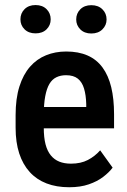

<svg xmlns="http://www.w3.org/2000/svg" viewBox="-20 -746 514 775"><path d="M259.3 9.8Q208 9.8 168 -5.6Q127.9 -21 100.1 -51.5Q72.3 -82 57.6 -126.7Q43 -171.4 43 -230.5V-281.2Q43 -348.1 58.3 -396.7Q73.7 -445.3 101.1 -476.6Q128.4 -507.8 165.8 -522.9Q203.1 -538.1 247.1 -538.1Q296.9 -538.1 333.5 -522Q370.1 -505.9 393.8 -473.6Q417.5 -441.4 429 -394Q440.4 -346.7 440.4 -285.2V-228H97.7V-314H328.1V-326.2Q327.1 -362.3 319.3 -388.4Q311.5 -414.6 294.2 -428.5Q276.9 -442.4 246.6 -442.4Q224.6 -442.4 207.5 -434.1Q190.4 -425.8 179.4 -407.2Q168.5 -388.7 162.6 -357.7Q156.7 -326.7 156.7 -281.2V-230.5Q156.7 -190.9 163.8 -163.6Q170.9 -136.2 185.1 -118.9Q199.2 -101.6 219.5 -93.5Q239.7 -85.4 266.6 -85.4Q306.2 -85.4 334.7 -100.3Q363.3 -115.2 384.3 -139.2L434.6 -69.3Q420.4 -50.3 396.5 -32Q372.6 -13.7 338.6 -2Q304.7 9.8 259.3 9.8ZM62.5 -668Q62.5 -692.4 79.1 -709Q95.7 -725.6 123.5 -725.6Q151.4 -725.6 168 -709Q184.6 -692.4 184.6 -668Q184.6 -644 168 -627.7Q151.4 -611.3 123.5 -611.3Q95.7 -611.3 79.1 -627.7Q62.5 -644 62.5 -668ZM287.6 -667.5Q287.6 -691.9 304.2 -708.5Q320.8 -725.1 348.6 -725.1Q376.5 -725.1 393.3 -708.5Q410.2 -691.9 410.2 -667.5Q410.2 -644 393.3 -627.4Q376.5 -610.8 348.6 -610.8Q320.8 -610.8 304.2 -627.4Q287.6 -644 287.6 -667.5Z"/></svg>

Font: Roboto Condensed Medium
Style: Regular
Weight: 500
Designer: Christian Robertson
Foundry: Google
Version: Version 3.0